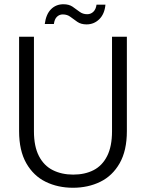

<svg xmlns="http://www.w3.org/2000/svg" viewBox="-20 -873 688 905"><path d="M324 12Q253 12 195.5 -16Q138 -44 104 -103.5Q70 -163 70 -255V-700H140V-254Q140 -183 163.5 -137.5Q187 -92 229 -71Q271 -50 325 -50Q380 -50 421 -71Q462 -92 485 -137.5Q508 -183 508 -254V-700H578V-255Q578 -163 544 -103.5Q510 -44 452.5 -16Q395 12 324 12ZM388 -758Q362 -758 344.5 -770Q327 -782 312 -793.5Q297 -805 276 -805Q260 -805 248.5 -794Q237 -783 234 -760H191Q197 -806 220.5 -829.5Q244 -853 279 -853Q305 -853 322 -841.5Q339 -830 354.5 -818Q370 -806 391 -806Q408 -806 420 -817.5Q432 -829 435 -851H477Q473 -807 448 -782.5Q423 -758 388 -758Z"/></svg>

Font: DM Sans 16pt Light
Style: Regular
Weight: 300
Version: Version 4.004;gftools[0.9.30]